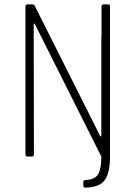

<svg xmlns="http://www.w3.org/2000/svg" viewBox="-20 -720 623 883"><path d="M457 -700H476Q486 -700 486 -690V0Q486 72 463 106.5Q440 141 373 143Q363 143 363 133V118Q363 108 373 108Q417 106 431.5 81Q446 56 446 3Q446 -1 445 -2L140 -610Q138 -612 136.5 -611.5Q135 -611 135 -608L136 -10Q136 0 126 0H107Q97 0 97 -10V-690Q97 -700 107 -700H128Q137 -700 140 -693L441 -94Q443 -92 444.5 -92.5Q446 -93 446 -96V-547V-551Q447 -552 447 -556V-690Q447 -700 457 -700Z"/></svg>

Font: Barlow Semi Condensed ExLight
Style: Regular
Weight: 275
Width: 4
Designer: Jeremy Tribby
Foundry: Tribby Type
Version: Version 1.408